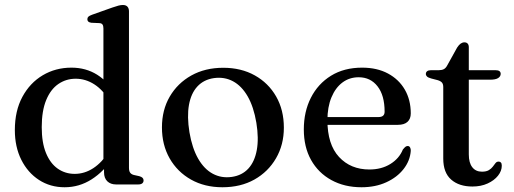

<svg xmlns="http://www.w3.org/2000/svg" viewBox="-20 -758 2112 789"><path d="M407.5 -81.5 405 -85V-641Q405 -652 401.2 -657.2Q397.5 -662.5 388.5 -663L355 -664.5Q346 -666 342.5 -669.5Q339 -673 339 -679Q339 -685.5 343.2 -689.5Q347.5 -693.5 358.5 -697.5L441.5 -727Q457 -732.5 467 -735Q477 -737.5 485 -737.5Q497.5 -737.5 503.8 -730.5Q510 -723.5 510 -711.5V-68.5Q510 -55 515 -48.2Q520 -41.5 530 -39L552.5 -34Q561.5 -31.5 565.8 -27.2Q570 -23 570 -16.5Q570 -9 564.5 -4.5Q559 0 547.5 0H457.5Q434.5 0 421 -13Q407.5 -26 407.5 -50ZM41 -223.5Q41 -302.5 72 -360Q103 -417.5 155.8 -448.8Q208.5 -480 273.5 -480Q333 -480 379.5 -450.8Q426 -421.5 454.5 -367.5L430 -342.5Q404.5 -387.5 368.2 -411Q332 -434.5 291 -434.5Q251.5 -434.5 219.8 -412.8Q188 -391 169.8 -346.8Q151.5 -302.5 151.5 -235.5Q151.5 -172 169 -129.2Q186.5 -86.5 217.2 -65Q248 -43.5 287 -43.5Q327.5 -43.5 363.5 -67Q399.5 -90.5 429 -137L445.5 -111Q407 -53 356.2 -20.8Q305.5 11.5 245.5 11.5Q186.5 11.5 140.2 -18.5Q94 -48.5 67.5 -101.5Q41 -154.5 41 -223.5Z M897.5 -479.5Q971 -479.5 1027 -448.2Q1083 -417 1114.8 -361.5Q1146.5 -306 1146.5 -233.5Q1146.5 -163 1114.2 -107.5Q1082 -52 1025.5 -20.2Q969 11.5 894 11.5Q821 11.5 765 -20Q709 -51.5 677.2 -107Q645.5 -162.5 645.5 -234.5Q645.5 -306 677.5 -361Q709.5 -416 766.2 -447.8Q823 -479.5 897.5 -479.5ZM932.5 -31Q974.5 -37 1000.5 -65.2Q1026.5 -93.5 1035.2 -141.2Q1044 -189 1033.5 -253.5Q1022.5 -319 997.8 -362Q973 -405 937.5 -424Q902 -443 859 -437Q817.5 -431 791.2 -402.8Q765 -374.5 756.5 -326.8Q748 -279 758.5 -214.5Q769.5 -149.5 794.2 -106.2Q819 -63 854.5 -44Q890 -25 932.5 -31Z M1668 -292Q1668 -269.5 1654.5 -257.2Q1641 -245 1615 -245H1295.5V-277H1535.5Q1560.5 -277 1560.5 -299Q1560.5 -366 1531.5 -403.2Q1502.5 -440.5 1454 -440.5Q1416 -440.5 1387.2 -419Q1358.5 -397.5 1342 -357.8Q1325.5 -318 1325.5 -264Q1325.5 -164.5 1373.2 -113Q1421 -61.5 1498 -61.5Q1547.5 -61.5 1584 -84Q1620.5 -106.5 1635.5 -143.5Q1642 -151.5 1646.2 -154.8Q1650.5 -158 1655.5 -158Q1662 -158 1665.2 -152Q1668.5 -146 1668 -138Q1665 -97 1638.2 -63Q1611.5 -29 1567 -8.8Q1522.5 11.5 1465.5 11.5Q1395.5 11.5 1341.8 -18Q1288 -47.5 1258.2 -100.8Q1228.5 -154 1228.5 -226Q1228.5 -299 1257.5 -356.2Q1286.5 -413.5 1340.2 -446.8Q1394 -480 1468 -480Q1529.5 -480 1574.2 -456Q1619 -432 1643.5 -389.8Q1668 -347.5 1668 -292Z M1779 -428.5 1752 -435.5Q1739.5 -439 1734.8 -443.5Q1730 -448 1730 -454Q1730 -461.5 1735.5 -465.5Q1741 -469.5 1750.5 -469.5H1782.5Q1795.5 -469.5 1803.8 -473.8Q1812 -478 1818 -489.5L1858.5 -562.5Q1866 -574 1873.2 -579Q1880.5 -584 1888.5 -584Q1897 -584 1901.8 -578.8Q1906.5 -573.5 1906.5 -564V-123.5Q1906.5 -89 1920.8 -70.8Q1935 -52.5 1960.5 -52.5Q1978.5 -52.5 1988.8 -58.8Q1999 -65 2005 -73Q2011 -81 2016 -87.5Q2021 -94 2029 -94Q2035 -94 2038.5 -90Q2042 -86 2042 -77Q2042 -55.5 2026.5 -36Q2011 -16.5 1983.8 -4Q1956.5 8.5 1921.5 8.5Q1866.5 8.5 1834 -20Q1801.5 -48.5 1801.5 -106.5V-400Q1801.5 -412 1796.5 -418.2Q1791.5 -424.5 1779 -428.5ZM1859.5 -430.5V-469.5H2017Q2027 -469.5 2032.2 -465.8Q2037.5 -462 2037.5 -454.5Q2037.5 -444 2027 -437.2Q2016.5 -430.5 1994 -430.5Z"/></svg>

Font: Fraunces
Style: Regular
Weight: 400
Version: Version 1.000;[b76b70a41]